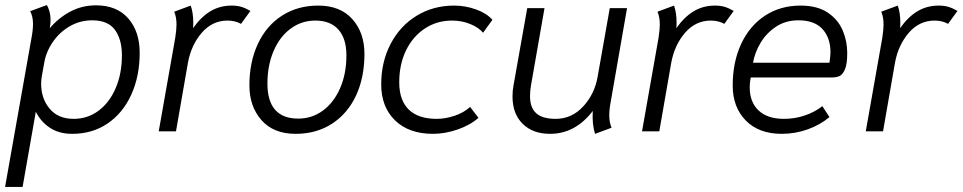

<svg xmlns="http://www.w3.org/2000/svg" viewBox="-27 -517 3790 756"><path d="M96 -362Q103 -398 103 -423Q103 -451 92 -473L157 -497Q163 -489 167.5 -473Q172 -457 172 -437Q172 -423 169 -406Q205 -448 251 -472Q297 -496 351 -496Q433 -496 478 -444.5Q523 -393 523 -309Q523 -217 490 -144.5Q457 -72 397 -31Q337 10 257 10Q206 10 170 -13.5Q134 -37 114 -77L62 219H-7ZM453 -299Q453 -362 425.5 -399.5Q398 -437 336 -437Q288 -437 247.5 -413.5Q207 -390 180.5 -351Q154 -312 147 -269L138 -219Q135 -203 135 -187Q135 -129 168.5 -89Q202 -49 263 -49Q318 -49 361 -81Q404 -113 428.5 -170Q453 -227 453 -299Z M663 -368Q668 -401 668 -420Q668 -450 659 -471L724 -495Q734 -467 734 -427Q734 -413 733 -406Q765 -451 802 -473Q839 -495 885 -495Q907 -495 923.5 -490Q940 -485 959 -474L922 -423Q899 -436 869 -436Q809 -436 767.5 -388Q726 -340 713 -270L666 0H598Z M955 -181Q955 -273 988.5 -344.5Q1022 -416 1083.5 -455.5Q1145 -495 1226 -495Q1313 -495 1360.5 -441.5Q1408 -388 1408 -305Q1408 -212 1375 -141Q1342 -70 1280.5 -30Q1219 10 1137 10Q1050 10 1002.5 -44Q955 -98 955 -181ZM1337 -299Q1337 -365 1305.5 -400.5Q1274 -436 1215 -436Q1160 -436 1117 -404Q1074 -372 1050 -315.5Q1026 -259 1026 -188Q1026 -119 1056.5 -84.5Q1087 -50 1147 -50Q1202 -50 1245 -82Q1288 -114 1312.5 -170.5Q1337 -227 1337 -299Z M1474 -185Q1474 -273 1511 -344Q1548 -415 1613.5 -455Q1679 -495 1761 -495Q1805 -495 1847 -480Q1889 -465 1912 -439L1875 -388Q1859 -408 1825.5 -422Q1792 -436 1753 -436Q1693 -436 1645.5 -404.5Q1598 -373 1571.5 -318Q1545 -263 1545 -193Q1545 -122 1582.5 -85.5Q1620 -49 1693 -49Q1726 -49 1762.5 -61Q1799 -73 1824 -96L1857 -53Q1824 -24 1774.5 -7Q1725 10 1678 10Q1583 10 1528.5 -43Q1474 -96 1474 -185Z M1991 -137Q1991 -161 1995 -181L2049 -485H2117L2064 -182Q2060 -161 2060 -138Q2060 -93 2084.5 -71Q2109 -49 2161 -49Q2224 -49 2269 -97.5Q2314 -146 2326 -214L2374 -485H2442L2378 -118Q2372 -87 2372 -63Q2372 -35 2381 -14L2316 10Q2304 -27 2307 -80Q2238 10 2139 10Q2071 10 2031 -29.5Q1991 -69 1991 -137Z M2566 -368Q2571 -401 2571 -420Q2571 -450 2562 -471L2627 -495Q2637 -467 2637 -427Q2637 -413 2636 -406Q2668 -451 2705 -473Q2742 -495 2788 -495Q2810 -495 2826.5 -490Q2843 -485 2862 -474L2825 -423Q2802 -436 2772 -436Q2712 -436 2670.5 -388Q2629 -340 2616 -270L2569 0H2501Z M2858 -180Q2858 -273 2891.5 -344.5Q2925 -416 2985.5 -455.5Q3046 -495 3125 -495Q3191 -495 3232 -467.5Q3273 -440 3291 -397.5Q3309 -355 3309 -308Q3309 -265 3300 -244Q3291 -223 3278.5 -217.5Q3266 -212 3248 -212H2929Q2925 -193 2925 -173Q2925 -115 2960 -82Q2995 -49 3060 -49Q3102 -49 3141 -62Q3180 -75 3211 -99L3239 -56Q3202 -25 3153 -7.5Q3104 10 3051 10Q2961 10 2909.5 -42.5Q2858 -95 2858 -180ZM3239 -270Q3243 -298 3243 -311Q3243 -368 3211.5 -402.5Q3180 -437 3117 -437Q3066 -437 3028 -411.5Q2990 -386 2967.5 -348Q2945 -310 2938 -270Z M3447 -368Q3452 -401 3452 -420Q3452 -450 3443 -471L3508 -495Q3518 -467 3518 -427Q3518 -413 3517 -406Q3549 -451 3586 -473Q3623 -495 3669 -495Q3691 -495 3707.5 -490Q3724 -485 3743 -474L3706 -423Q3683 -436 3653 -436Q3593 -436 3551.5 -388Q3510 -340 3497 -270L3450 0H3382Z"/></svg>

Font: Niramit Light
Style: Italic
Weight: 300
Italic angle: -10°
Designer: Katatrad Aksorn Co.,Ltd.
Foundry: Cadson Demak Co.,Ltd.
Version: Version 1.000; ttfautohint (v1.6)